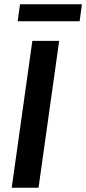

<svg xmlns="http://www.w3.org/2000/svg" viewBox="-20 -882 405 902"><path d="M258 -690 161 0H35L132 -690ZM365 -862 354 -782H63L74 -862Z"/></svg>

Font: Exo 2 SemiBold
Style: Italic
Weight: 600
Italic angle: -8°
Designer: Natanael Gama
Foundry: Natanael Gama
Version: Version 2.010